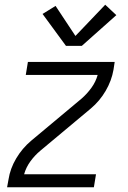

<svg xmlns="http://www.w3.org/2000/svg" viewBox="-20 -792 540 812"><path d="M10 0 16 -33Q23 -79 48.5 -122Q74 -165 112 -197L325 -375Q348 -395 366.5 -420.5Q385 -446 393 -475H89L98 -530H465L460 -497Q452 -451 427 -408Q402 -365 364 -333L151 -155Q127 -135 108.5 -109.5Q90 -84 82 -55H386L377 0ZM259 -598 160 -733 215 -767 299 -640 425 -772 472 -728 326 -598Z"/></svg>

Font: Iosevka Curly Light Oblique
Style: Regular
Weight: 300
Italic angle: -9°
Monospace: yes
Designer: Belleve Invis
Foundry: Belleve Invis
Version: Version 11.1.0; ttfautohint (v1.8.3)